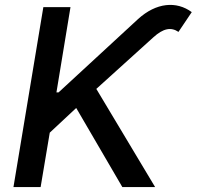

<svg xmlns="http://www.w3.org/2000/svg" viewBox="-20 -756 795 776"><path d="M34.4 0H144.2L181.1 -219.8L288 -319.6L474.4 0H606.9L369.3 -396.7L599.4 -604.8C639.9 -641.7 671.2 -647.4 701.3 -627.1L755 -707C693.5 -752.5 611.5 -746.1 537.6 -678.6L216.6 -382.5H208.1L264.9 -727.3H155.2Z"/></svg>

Font: Magic Ui Pro Medium
Style: Italic
Weight: 500
Italic angle: -9.39999°
Designer: Stefan Endress, Andreas Faust
Version: Version 1.000;FEAKit 1.0